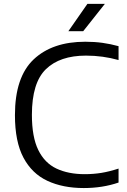

<svg xmlns="http://www.w3.org/2000/svg" viewBox="-20 -966 660 996"><path d="M414.5 9.5Q306 9.5 225.8 -28Q145.5 -65.5 101.5 -148.5Q57.5 -231.5 57.5 -368.5Q57.5 -566 154.5 -657.8Q251.5 -749.5 422.5 -749.5Q469.5 -749.5 511.2 -743.8Q553 -738 595 -726.5V-654.5Q513 -677.5 426 -677.5Q290.5 -677.5 218 -607Q145.5 -536.5 145.5 -370.5Q145.5 -255.5 178.5 -188Q211.5 -120.5 273 -91.5Q334.5 -62.5 419.5 -62.5Q464 -62.5 505.8 -69.2Q547.5 -76 595 -91.5V-19Q512 9.5 414.5 9.5ZM334.5 -804 433.5 -946H524L411.5 -804Z"/></svg>

Font: Encode Sans SmExp
Style: Regular
Weight: 400
Width: 6
Designer: Multiple Designers
Foundry: Impallari Type
Version: Version 3.002; ttfautohint (v1.8.3) -l 8 -r 50 -G 200 -x 14 